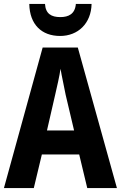

<svg xmlns="http://www.w3.org/2000/svg" viewBox="-20 -957 615 977"><path d="M446 -937H366C362 -886 329 -870 287 -870C241 -870 212 -887 209 -937H129C131 -832 192 -774 286 -774C377 -774 444 -838 446 -937ZM424 0H575L376 -715H197L0 0H152L193 -171H383ZM314 -475 357 -293H219L261 -476C270 -515 283 -571 288 -607C294 -570 306 -518 314 -475Z"/></svg>

Font: Noto Sans Devanagari Condensed
Style: Bold
Weight: 700
Width: 3
Designer: Jelle Bosma - Monotype Design Team
Foundry: Monotype Imaging Inc.
Version: Version 2.004